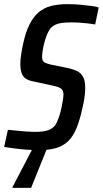

<svg xmlns="http://www.w3.org/2000/svg" viewBox="-27 -716 496 926"><path d="M162 8Q135 8 104 6Q73 4 44 0Q15 -4 -7 -7L11 -90Q33 -88 56.5 -85.5Q80 -83 102 -81.5Q124 -80 140 -80Q162 -80 179 -82Q196 -84 209.5 -89.5Q223 -95 233 -105Q240 -111 247 -126Q254 -141 260 -160Q266 -179 270 -198.5Q274 -218 276.5 -234.5Q279 -251 279 -260Q279 -275 273.5 -282.5Q268 -290 256 -295Q244 -300 223 -304L126 -325Q95 -332 83 -351.5Q71 -371 71 -407Q71 -426 74.5 -450Q78 -474 84 -502Q96 -559 114.5 -596.5Q133 -634 158.5 -656Q184 -678 218.5 -687Q253 -696 298 -696Q333 -696 363.5 -693Q394 -690 416.5 -687Q439 -684 449 -680L432 -598Q421 -600 402 -602.5Q383 -605 360.5 -606.5Q338 -608 315 -608Q290 -608 272 -605.5Q254 -603 241.5 -597.5Q229 -592 220 -583Q210 -573 202 -554.5Q194 -536 188 -514.5Q182 -493 179 -473.5Q176 -454 176 -442Q176 -423 185.5 -416.5Q195 -410 216 -405L304 -387Q326 -382 344 -373.5Q362 -365 373 -346.5Q384 -328 384 -292Q384 -282 383 -268.5Q382 -255 379.5 -238.5Q377 -222 372 -202Q359 -139 342 -98Q325 -57 300.5 -34Q276 -11 242 -1.5Q208 8 162 8ZM33 190 34 185 140 -18H206L205 -13L123 190Z"/></svg>

Font: Saira Condensed Medium
Style: Italic
Weight: 500
Width: 3
Italic angle: -12°
Designer: Hector Gatti with collaboration of the Omnibus-Type team
Foundry: Omnibus-Type
Version: Version 1.101